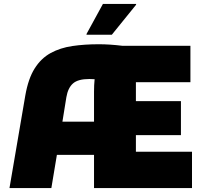

<svg xmlns="http://www.w3.org/2000/svg" viewBox="-20 -952 1040 972"><path d="M28 0 108 -468Q123 -554 155.5 -605.5Q188 -657 236.5 -683.5Q285 -710 346.5 -719Q408 -728 480 -728Q536 -728 601 -720H944V-536H668V-440H896V-268H668V-184H952V0H456V-168H268L240 0ZM316 -460 296 -336H456V-488Q456 -522 459 -551Q444 -552 432 -552Q375 -552 349.5 -529.5Q324 -507 316 -460ZM418 -776V-780L501 -932H669V-928L546 -776Z"/></svg>

Font: Kufam Black
Style: Regular
Weight: 900
Designer: Wael Morcos, Artur Schmal
Foundry: Original Type
Version: Version 1.301; ttfautohint (v1.8.3)